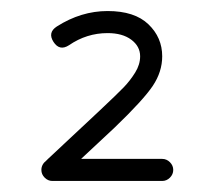

<svg xmlns="http://www.w3.org/2000/svg" viewBox="-20 -560 383 348"><path d="M274 -232H75Q67 -232 61 -238Q55 -244 55 -252Q55 -262 64 -269L67 -272L160 -359Q193 -390 204.5 -402Q216 -414 225 -428.5Q234 -443 234 -458Q234 -476 218 -488Q202 -500 175 -500Q137 -500 105 -478Q88 -467 77 -484Q66 -501 83 -512Q127 -540 175 -540Q224 -540 249 -516Q274 -492 274 -458Q274 -430 257 -404.5Q240 -379 188 -329L127 -272H274Q282 -272 288 -266Q294 -260 294 -252Q294 -244 288 -238Q282 -232 274 -232Z"/></svg>

Font: Hoogli Light
Style: Regular
Weight: 300
Designer: Anand Singh Naorem
Foundry: Brand New Type
Version: Version 1.00 b007